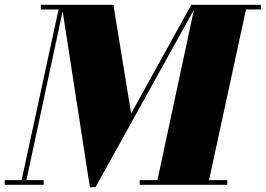

<svg xmlns="http://www.w3.org/2000/svg" viewBox="-50 -770 1108 800"><path d="M-30.5 -19.5H40L194 -730.5H120V-750H422.5L496.5 -297L747 -750H1037V-730.5H975L821 -19.5H897V0H532V-19.5H606L758 -729.5L348 10H324.5L211 -723L60 -19.5H132V0H-30.5Z"/></svg>

Font: Bodoni* 11pt Fatface
Style: Italic
Weight: 900
Italic angle: -13°
Version: Version 2.3